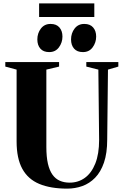

<svg xmlns="http://www.w3.org/2000/svg" viewBox="-20 -1111 730 1139"><path d="M378.5 8Q280 8 213 -20Q146 -48 112.2 -109.8Q78.5 -171.5 78.5 -271.5V-698L11.5 -716V-743H330.5V-716L255 -698V-239Q255 -180.5 264.2 -140.2Q273.5 -100 291.2 -75Q309 -50 334.8 -38.8Q360.5 -27.5 393 -27.5Q444 -27.5 483.2 -55.8Q522.5 -84 545.2 -140.5Q568 -197 568 -281.5L563.5 -698L492 -716V-743H682V-716L620.5 -698L616 -283.5Q616 -202.5 596.8 -146.5Q577.5 -90.5 544.2 -56.5Q511 -22.5 468.2 -7.2Q425.5 8 378.5 8ZM271.5 -802Q237.5 -802 219.5 -822.5Q201.5 -843 201.5 -877Q201.5 -914 222.5 -941.5Q243.5 -969 279.5 -969H280.5Q314.5 -969 332.5 -948.2Q350.5 -927.5 350.5 -894Q350.5 -859 329.8 -830.5Q309 -802 272.5 -802ZM471.5 -802Q437.5 -802 419.5 -822.5Q401.5 -843 401.5 -877Q401.5 -914 422.5 -941.5Q443.5 -969 479.5 -969H480.5Q514.5 -969 532.5 -948.2Q550.5 -927.5 550.5 -894Q550.5 -859 529.8 -830.5Q509 -802 472.5 -802ZM539.5 -1091V-1010H212V-1091Z"/></svg>

Font: Merriweather 120pt ExtraBold
Style: Regular
Weight: 800
Version: Version 2.100